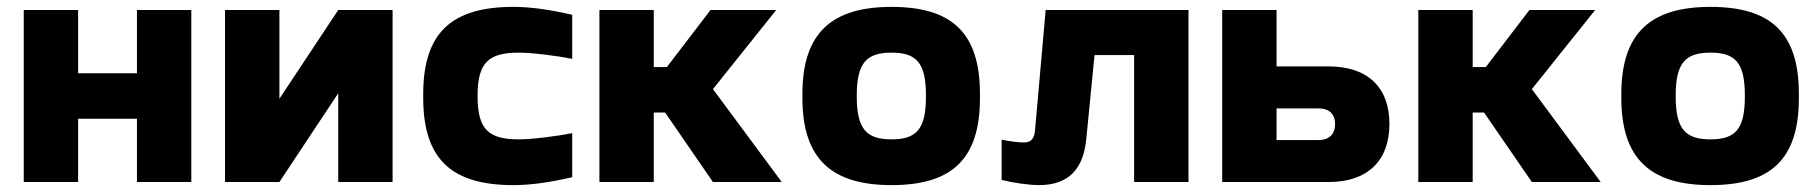

<svg xmlns="http://www.w3.org/2000/svg" viewBox="-20 -529 5285 558"><path d="M49 0H207V-184H378V0H536V-500H378V-316H207V-500H49Z M634 0H792L963 -258V0H1121V-500H963L792 -242V-500H634Z M1210 -256V-244C1210 -64 1295 9 1472 9C1523 9 1578 1 1643 -14V-142C1604 -134 1528 -124 1488 -124C1402 -124 1368 -151 1368 -248V-252C1368 -349 1402 -376 1488 -376C1528 -376 1604 -366 1643 -358V-486C1578 -501 1523 -509 1472 -509C1295 -509 1210 -436 1210 -256Z M1722 -500V0H1880V-202H1913L2052 0H2252L2052 -270L2236 -500H2045L1918 -334H1880V-500Z M2312 -256V-244C2312 -66 2398 9 2571 9C2746 9 2828 -66 2828 -244V-256C2828 -434 2746 -509 2571 -509C2398 -509 2312 -434 2312 -256ZM2470 -248V-252C2470 -348 2500 -376 2571 -376C2643 -376 2671 -347 2671 -252V-248C2671 -153 2643 -124 2571 -124C2500 -124 2470 -152 2470 -248Z M3137 -125 3161 -369H3276V0H3434V-500H3019L2988 -150C2986 -124 2974 -115 2957 -115C2938 -115 2916 -118 2891 -123V-6C2923 2 2970 9 3000 9C3089 9 3129 -42 3137 -125Z M3532 0H3841C3954 0 4018 -61 4018 -169C4018 -276 3954 -336 3841 -336H3690V-500H3532ZM3690 -122V-214H3812C3842 -214 3860 -198 3860 -169C3860 -138 3842 -122 3812 -122Z M4102 -500V0H4260V-202H4293L4432 0H4632L4432 -270L4616 -500H4425L4298 -334H4260V-500Z M4692 -256V-244C4692 -66 4778 9 4951 9C5126 9 5208 -66 5208 -244V-256C5208 -434 5126 -509 4951 -509C4778 -509 4692 -434 4692 -256ZM4850 -248V-252C4850 -348 4880 -376 4951 -376C5023 -376 5051 -347 5051 -252V-248C5051 -153 5023 -124 4951 -124C4880 -124 4850 -152 4850 -248Z"/></svg>

Font: LT Wave Text Black
Style: Regular
Weight: 900
Designer: Daniel Lyons
Version: Version 2.5 (Glyphs App)